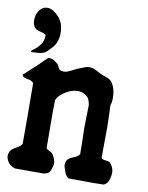

<svg xmlns="http://www.w3.org/2000/svg" viewBox="-83 -757 622 809"><g transform="rotate(10 228.0 -352.5)"><path d="M66.4 -585.9Q54.7 -592.8 39.6 -595.7Q24.4 -598.6 17.6 -607.4Q7.8 -620.1 7.8 -635.7Q7.8 -645.5 9.8 -657.2Q11.7 -668.9 23.4 -684.1Q35.2 -699.2 54.7 -699.2Q78.1 -699.2 103.5 -671.9Q127 -645.5 127 -607.4V-594.7Q124 -557.6 100.6 -535.2Q96.7 -531.2 89.4 -523.4Q82 -515.6 79.6 -514.2Q77.1 -512.7 68.8 -509.3Q60.5 -505.9 49.8 -505.4Q39.1 -504.9 19.5 -503.9Q17.6 -505.9 17.6 -506.8Q17.6 -509.8 29.8 -518.1Q42 -526.4 54.2 -543Q66.4 -559.6 66.4 -582ZM374 -437.5Q391.6 -412.1 391.6 -373Q391.6 -352.5 386.7 -340.8Q389.6 -280.3 389.6 -243.2Q389.6 -224.6 389.2 -193.8Q388.7 -163.1 388.7 -147.5V-116.2Q392.6 -109.4 407.7 -108.4Q422.9 -107.4 427.7 -101.6Q443.4 -83 443.4 -61.5Q443.4 -49.8 438.5 -33.2Q434.6 -15.6 417 -6.8Q394.5 -5.9 368.2 -5.9Q325.2 -5.9 266.6 -6.8Q255.9 -11.7 250 -27.3Q240.2 -52.7 240.2 -60.5Q240.2 -70.3 244.1 -78.1Q250 -89.8 271 -97.7Q292 -105.5 296.9 -116.2Q296.9 -140.6 296.4 -164.6Q295.9 -188.5 295.4 -201.2Q294.9 -213.9 294.9 -221.7Q294.9 -234.4 295.4 -261.2Q295.9 -288.1 296.9 -324.2Q293.9 -346.7 285.2 -357.4Q270.5 -373 248 -376H240.2Q216.8 -376 192.4 -361.3Q163.1 -344.7 153.3 -322.3Q152.3 -299.8 152.3 -262.7Q152.3 -248 152.8 -202.1Q153.3 -156.2 153.3 -116.2Q157.2 -110.4 167.5 -106Q177.7 -101.6 181.6 -96.7Q195.3 -74.2 195.3 -58.6Q195.3 -49.8 192.4 -41Q186.5 -20.5 178.7 -15.6Q172.9 -11.7 161.1 -8.8H108.4H37.1Q17.6 -14.6 8.8 -26.4Q-2.9 -43 -2.9 -56.6Q-2.9 -62.5 0 -70.3Q3.9 -84 24.4 -94.7Q44.9 -105.5 50.8 -116.2V-164.1V-227.5Q50.8 -297.9 49.8 -376Q43.9 -385.7 22.9 -389.2Q2 -392.6 0 -403.3Q59.6 -457 94.7 -492.2Q99.6 -492.2 103 -491.7Q106.4 -491.2 109.9 -490.2Q113.3 -489.3 115.2 -488.8Q117.2 -488.3 120.1 -486.3Q123 -484.4 124 -483.4Q125 -482.4 128.4 -479.5Q131.8 -476.6 133.8 -475.6Q138.7 -472.7 143.6 -461.4Q148.4 -450.2 155.3 -448.2Q165 -446.3 168 -446.3Q180.7 -446.3 201.7 -457.5Q222.7 -468.8 229.5 -470.7Q235.4 -472.7 243.2 -476.1Q251 -479.5 257.3 -481.4Q263.7 -483.4 271.5 -483.4Q282.2 -483.4 290.5 -480.5Q298.8 -477.5 312 -470.2Q325.2 -462.9 330.1 -460.9Q335 -459 345.7 -455.6Q356.4 -452.1 362.8 -448.2Q369.1 -444.3 374 -437.5Z"/></g></svg>

Font: LPEducational
Style: Medium
Weight: 500
Designer: Based on Essays1743, by John Stracke, which says:

Based on the typeface in a 1743 English translation of the essays of 
Version: Version 001.204